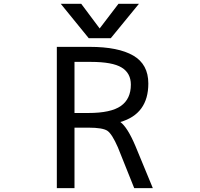

<svg xmlns="http://www.w3.org/2000/svg" viewBox="-20 -976 1040 998"><path d="M367.2 -312.5V2H275.4V-732.4H446.3Q594.7 -732.4 672.9 -687Q751 -641.6 751 -542Q751 -383.8 605.5 -341.8Q642.6 -314.5 683.6 -217.8L774.4 2H677.7L592.8 -210Q562.5 -279.3 538.6 -295.9Q514.6 -312.5 439.5 -312.5ZM452.1 -654.3H367.2V-388.7H439.5Q556.6 -388.7 608.4 -425.3Q660.2 -461.9 660.2 -536.1Q660.2 -595.7 612.3 -625Q564.5 -654.3 452.1 -654.3ZM702.1 -956.1 555.7 -777.3H441.4L295.9 -956.1H402.3L498 -828.1L595.7 -956.1Z"/></svg>

Font: GenEi Gothic M Regular
Style: Regular
Weight: 400
Designer: o_tamon (Modified); [Source Han Sans]
Ryoko NISHIZUKA  (kana & ideographs); Paul D. Hunt (Latin, Greek & Cyrillic); Wenl
Version: Version 1.1a;Original Version 1.004